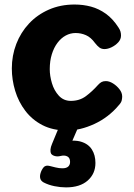

<svg xmlns="http://www.w3.org/2000/svg" viewBox="-20 -573 592 849"><path d="M276.1 4Q213.6 4 167.7 -19.7Q121.9 -43.4 91.8 -83.2Q61.7 -122.9 47 -171.7Q32.3 -220.4 32.3 -270.3Q32.3 -327.4 52 -378.6Q71.7 -429.8 108.3 -468.9Q144.9 -508 196.1 -530.5Q247.3 -553 309.7 -553Q347.7 -553 382.5 -543.7Q417.3 -534.3 448.3 -512.1Q479.2 -489.9 504.1 -451.1Q510 -442.4 512.6 -433.9Q515.1 -425.3 515.1 -415.9Q515.1 -399 502.7 -385.6Q490.2 -372.2 473.5 -364.1Q456.8 -356 441.9 -356Q428.9 -356 419.5 -362.9Q410.1 -369.8 399.6 -383.4Q382 -407.8 360.2 -417.4Q338.4 -427 314.4 -427Q291 -427 270.5 -415.8Q250 -404.6 234.2 -383.6Q218.3 -362.6 209.2 -333.1Q200 -303.6 200 -267Q200 -237.7 209.6 -205.2Q219.2 -172.7 240.1 -149.9Q261 -127.1 292.9 -126.9Q331.8 -126.9 359.8 -147.8Q387.9 -168.7 413.3 -197.3Q421.9 -206.7 429.6 -210.6Q437.2 -214.4 448.1 -214.4Q463.2 -214.4 479.8 -204.1Q496.4 -193.7 508.4 -178.2Q520.3 -162.8 520.3 -146.1Q520.3 -139.1 518.3 -129.4Q516.3 -119.7 506 -108.6Q460.6 -54.2 397.8 -25.1Q335.1 4 276.1 4ZM271.9 255.6Q247.7 255.6 221.2 250.3Q194.7 245 173.1 233.8Q160.8 227 158.1 216.3Q155.3 205.7 159.3 192.7Q163.3 178.7 172.4 167.3Q181.6 156 200.3 161Q209.3 163.4 225.5 167.3Q241.7 171.2 255.7 171.2Q273.2 171.2 281.6 163.6Q289.9 155.9 289.9 142.9Q289.9 124.9 277.6 118.6Q265.3 112.2 247 116.9Q234 120.1 222.6 117Q211.2 113.9 206.2 106.9Q202.2 98.9 203.2 87.9Q204.2 77 210.2 63L239.1 -6.9H324.3L290 72.4L257.1 54.4Q306.9 43.9 338.9 53.7Q370.9 63.6 386.4 88.2Q402 112.8 402 147.6Q402 195.2 367.8 225.4Q333.6 255.6 271.9 255.6Z"/></svg>

Font: Playpen Sans Thai
Style: Regular
Weight: 400
Designer: Sirin Gunkloy, Laura Meseguer, Veronika Burian, José Scaglione
Foundry: TypeTogether
Version: Version 2.000